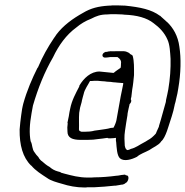

<svg xmlns="http://www.w3.org/2000/svg" viewBox="-20 -660 820 851"><path d="M78 -177C75 -162 73 -139 70 -118L67 -86C66 -17 81 38 118 74H119C137 96 163 112 189 129C205 141 231 148 256 155C284 164 318 171 355 171C359 171 364 171 367 170H398C426 169 459 166 487 163H492L510 160C516 159 519 158 524 158C530 156 533 155 537 151L538 150H539C550 143 555 117 540 117H538C536 114 532 113 526 115H524C518 115 505 119 495 119C466 123 429 126 400 126C390 127 380 127 370 127C329 127 298 118 267 110L249 105L250 104C246 102 241 101 237 100C222 96 210 89 200 80C185 72 176 63 164 53H163C161 50 154 45 150 36C143 29 138 23 133 15C122 2 124 -18 117 -32L116 -33C109 -69 111 -109 120 -159L126 -192C149 -271 178 -342 215 -406C240 -459 274 -506 318 -538C337 -554 358 -567 384 -577C407 -589 426 -596 455 -596C459 -596 464 -597 470 -597H495C504 -597 513 -596 522 -596C526 -596 529 -595 530 -595C587 -593 631 -581 661 -557C687 -538 709 -515 722 -485C733 -462 734 -428 736 -399C737 -358 734 -311 726 -264C723 -249 720 -233 716 -217L715 -208C704 -171 697 -141 685 -103L684 -98C680 -89 677 -83 674 -76C673 -73 671 -68 670 -67C658 -54 649 -46 634 -38C629 -35 622 -30 617 -28C599 -19 582 -5 560 0C558 1 551 5 545 5H543L542 4C535 -1 535 -8 533 -14V-15C532 -33 530 -56 534 -80C538 -104 540 -124 545 -150C545 -158 548 -168 550 -179C551 -185 553 -190 554 -196V-198C559 -203 565 -211 560 -219V-221C561 -224 560 -226 562 -229L566 -263C570 -284 572 -307 574 -327C574 -359 575 -388 568 -413C566 -416 560 -419 556 -421L553 -425C547 -428 538 -433 529 -433H493C488 -433 478 -432 470 -433C468 -433 467 -432 461 -432C459 -431 455 -431 453 -430H448C427 -423 431 -401 451 -405H452C453 -405 457 -406 461 -406C462 -406 465 -407 468 -407H501L502 -406C511 -400 516 -394 517 -383L516 -382C516 -380 517 -378 516 -373C516 -370 516 -365 515 -361L514 -359C503 -351 494 -346 484 -337H481C462 -339 442 -341 421 -343C382 -343 351 -313 332 -281L331 -276C316 -247 298 -215 291 -178C288 -167 287 -156 285 -145L279 -116L280 -113V-112C278 -100 278 -90 279 -78V-77C279 -49 301 -40 338 -40H367C375 -40 382 -41 393 -41C405 -43 422 -44 435 -46L456 -49C458 -47 459 -47 463 -47H472C479 -47 487 -48 494 -49C494 -42 493 -37 495 -30V-29C497 -7 498 30 512 42C530 57 564 47 587 35C603 21 622 16 642 5C659 -7 682 -16 693 -31L694 -33C705 -42 713 -60 720 -79L726 -97C736 -129 748 -161 754 -194V-195C757 -204 759 -213 761 -223C765 -238 768 -253 770 -267C782 -336 783 -402 775 -453C769 -500 748 -537 719 -564H718C712 -571 703 -577 694 -586C692 -587 691 -590 690 -590H689C651 -618 602 -628 535 -635C525 -635 515 -636 505 -636H477C472 -635 466 -635 461 -635C416 -632 383 -624 348 -603C303 -578 260 -547 230 -507C226 -501 223 -496 219 -491C192 -451 169 -410 149 -363V-362L146 -359C123 -313 99 -258 83 -200C82 -194 79 -185 78 -177ZM68 -90V-91ZM219 -495V-496ZM231 -511V-512ZM215 -406V-407ZM317 -538H318ZM331 -160 335 -183C337 -191 339 -197 342 -208L343 -214C346 -224 347 -232 351 -244C355 -264 371 -285 379 -301H387C395 -302 402 -302 408 -302C412 -302 415 -302 422 -301C426 -301 431 -300 434 -300C442 -300 446 -299 454 -298C459 -298 464 -297 470 -297H471C475 -296 479 -296 486 -295C489 -295 492 -295 498 -294L510 -293C515 -293 518 -292 521 -292H526V-287C523 -268 518 -251 515 -233L496 -127C495 -120 488 -102 483 -94L471 -93C455 -88 439 -87 421 -84L399 -81C386 -77 368 -76 354 -76H341C339 -78 330 -78 331 -84L330 -85V-86C331 -109 329 -134 331 -160ZM535 -640H536ZM574 -328V-329ZM717 -220Z"/></svg>

Font: Scribbler
Style: LtIta
Weight: 300
Designer: Mew Too
Foundry: Cannot Into Space Fonts
Version: Version 1.001